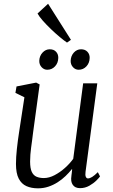

<svg xmlns="http://www.w3.org/2000/svg" viewBox="-20 -1016 617 1046"><path d="M187 10Q151 10 124 -2Q97 -14 82 -43Q67 -72 67 -123Q67 -140.5 68.2 -161.2Q69.5 -182 72 -205Q74.5 -228 77.5 -251.2Q80.5 -274.5 84 -296L113 -486L64 -510L70 -545L177 -566L196 -556L160 -292Q157.5 -270.5 154.8 -250.5Q152 -230.5 149.5 -211.5Q147 -192.5 145.5 -173.8Q144 -155 144 -136Q144 -99 153.2 -79.5Q162.5 -60 179.5 -53Q196.5 -46 219 -46Q247.5 -46 277.5 -61.8Q307.5 -77.5 334.2 -101.5Q361 -125.5 379 -151L433 -562H510L446 -80Q443.5 -61.5 447.5 -52.8Q451.5 -44 459 -44Q469 -44 482 -52Q495 -60 513 -78L525 -55Q521 -48.5 505.5 -33Q490 -17.5 466.8 -4.2Q443.5 9 416 9Q389 9 376.5 -9Q364 -27 369 -57Q369 -58.5 369.5 -62.5Q370 -66.5 370.8 -72Q371.5 -77.5 372 -83.2Q372.5 -89 373 -94L372 -95Q356.5 -75.5 337 -56.8Q317.5 -38 294 -23Q270.5 -8 243.8 1Q217 10 187 10ZM237.5 -636Q219.5 -636 206.5 -650.2Q193.5 -664.5 194 -685Q195 -711.5 211.8 -729.5Q228.5 -747.5 251 -747.5Q273 -747.5 285.5 -734Q298 -720.5 297.5 -700.5Q297 -673 279.8 -654.5Q262.5 -636 237.5 -636ZM408.5 -636Q390.5 -636 377.5 -650.2Q364.5 -664.5 365 -685Q366 -711.5 382.2 -729.5Q398.5 -747.5 421.5 -747.5Q443.5 -747.5 456.2 -734Q469 -720.5 468.5 -700.5Q468 -673 450.8 -654.5Q433.5 -636 408.5 -636ZM345 -784Q329.5 -794.5 306 -814Q282.5 -833.5 258 -857Q233.5 -880.5 213.5 -903Q193.5 -925.5 184.5 -942.5L242 -995.5L366.5 -799Z"/></svg>

Font: Merriweather Light 18pt Light
Style: Italic
Weight: 300
Italic angle: -7.8°
Version: Version 2.101